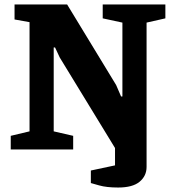

<svg xmlns="http://www.w3.org/2000/svg" viewBox="-20 -668 770 858"><path d="M508 170Q456 170 423 160.5Q390 151 386 150V94L494 71V-127H635V78Q635 118 604 144Q573 170 508 170ZM28 0V-61L112 -81V-569L45 -581V-648H280L499 -288L521 -237H527V-567L439 -586V-648H719V-586L635 -567V0H498L247 -411L226 -456H220V-81L307 -61V0Z"/></svg>

Font: Faustina ExtraBold
Style: Regular
Weight: 800
Designer: Alfonso Garcia
Foundry: http://www.omnibus-type.com
Version: Version 1.200